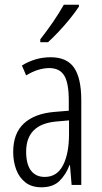

<svg xmlns="http://www.w3.org/2000/svg" viewBox="-20 -785 431 815"><path d="M195 -542Q264 -542 294.5 -497.5Q325 -453 325 -360V0H284L277 -84H275Q260 -44 232.5 -17Q205 10 156 10Q114 10 87.5 -11Q61 -32 48.5 -66Q36 -100 36 -140Q36 -219 81.5 -261Q127 -303 211 -310L272 -315V-358Q272 -433 252.5 -464.5Q233 -496 189 -496Q168 -496 143.5 -489Q119 -482 91 -465L73 -507Q130 -542 195 -542ZM217 -269Q91 -257 91 -141Q91 -88 111.5 -61Q132 -34 170 -34Q222 -34 247.5 -83.5Q273 -133 273 -216V-274ZM315 -757Q300 -734 277 -705.5Q254 -677 229 -650.5Q204 -624 184 -606H151V-618Q182 -658 206 -693Q230 -728 251 -765H315Z"/></svg>

Font: Noto Sans Ethiopic ExtraCondensed Light
Style: Regular
Weight: 300
Width: 2
Designer: Monotype Design Team
Foundry: Monotype Imaging Inc.
Version: Version 2.102; ttfautohint (v1.8.4.7-5d5b)